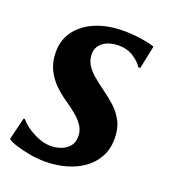

<svg xmlns="http://www.w3.org/2000/svg" viewBox="-110 -641 643 731"><g transform="rotate(20 211.0 -275.0)"><path d="M374.5 -448.5H366.5Q357.5 -465 331.5 -483Q305.5 -501 269 -501Q245.5 -501 226.2 -493.8Q207 -486.5 195.2 -472.5Q183.5 -458.5 182.5 -436.5Q182.5 -414 193 -395.2Q203.5 -376.5 223.5 -359.2Q243.5 -342 269.5 -323Q297.5 -303.5 321.2 -281.8Q345 -260 360 -231.2Q375 -202.5 375 -162Q375 -119.5 357.2 -87.2Q339.5 -55 308.8 -33.2Q278 -11.5 238.2 -0.5Q198.5 10.5 153.5 10.5Q124.5 10.5 92.8 4.8Q61 -1 35.8 -9Q10.5 -17 1 -25L23 -115.5H28.5Q38.5 -102.5 58.8 -88Q79 -73.5 104.2 -63.2Q129.5 -53 155 -53Q176 -53 196 -60Q216 -67 229 -82.5Q242 -98 242 -123Q242 -146 230 -164.5Q218 -183 197.5 -200.2Q177 -217.5 151 -235Q128 -250.5 105 -272.5Q82 -294.5 66.8 -325.2Q51.5 -356 51.5 -397Q51.5 -446.5 79.2 -483.2Q107 -520 156 -540Q205 -560 268.5 -560Q294.5 -560 320.2 -557Q346 -554 365.8 -549.8Q385.5 -545.5 394 -542Z"/></g></svg>

Font: Merriweather 36pt
Style: Bold Italic
Weight: 700
Italic angle: -7.8°
Version: Version 2.101